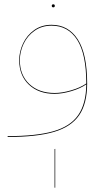

<svg xmlns="http://www.w3.org/2000/svg" viewBox="-20 -635 503 890"><path d="M220 -608Q220 -615 227 -615Q234 -615 234 -608Q234 -601 227 -601Q220 -601 220 -608ZM384 -248Q384 -155 347 -101Q310 -47 230 -23.5Q150 0 16 0L15 -4Q148 -4 227 -26.5Q306 -49 342.5 -101.5Q379 -154 380 -244Q353 -225 310.5 -212.5Q268 -200 233 -200Q159 -200 114 -242.5Q69 -285 69 -356Q69 -396 87 -434Q105 -472 139 -496Q173 -520 219 -520Q297 -520 340.5 -452.5Q384 -385 384 -248ZM380 -248Q380 -384 338 -450Q296 -516 219 -516Q174 -516 140.5 -492.5Q107 -469 89.5 -432Q72 -395 72 -356Q72 -287 116 -245.5Q160 -204 234 -204Q268 -204 310.5 -216.5Q353 -229 380 -248ZM233 56 236 55V235H233Z"/></svg>

Font: FiraGO Four
Style: Regular
Weight: 100
Designer: bBox Type
Foundry: bBox Type GmbH
Version: Version 1.001